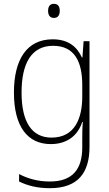

<svg xmlns="http://www.w3.org/2000/svg" viewBox="-20 -745 571 1006"><path d="M262 -725C240 -725 232 -709 232 -688C232 -667 241 -651 262 -651C284 -651 293 -666 293 -688C293 -709 286 -725 262 -725ZM256 -539C121 -539 53 -434 53 -260C53 -81 125 10 246 10C330 10 387 -33 411 -106H414C411 -71 411 -44 411 -12V27C411 142 360 206 241 206C177 206 124 190 80 167V206C123 227 174 241 241 241C389 241 449 160 449 24V-529H418L412 -444H409C384 -499 339 -539 256 -539ZM258 -505C372 -505 411 -420 411 -299V-239C411 -130 375 -24 250 -24C148 -24 93 -104 93 -260C93 -412 144 -505 258 -505Z"/></svg>

Font: Noto Sans Malayalam SemiCondensed ExtraLight
Style: Regular
Weight: 200
Width: 4
Designer: Jelle Bosma - Monotype Design Team
Foundry: Monotype Imaging Inc.
Version: Version 2.104